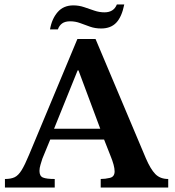

<svg xmlns="http://www.w3.org/2000/svg" viewBox="-20 -836 778 856"><path d="M224 0H2V-38Q29 -38 45.5 -46Q62 -54 76.5 -77.5Q91 -101 110 -147L325 -662H406L630 -131Q651 -82 672.5 -60Q694 -38 730 -38V0H429V-38Q449 -38 470 -43Q491 -48 491 -72Q491 -97 472 -143L444 -214H204L169 -129Q165 -116 160.5 -101.5Q156 -87 156 -74Q156 -51 171.5 -44.5Q187 -38 224 -38ZM221 -262H427L330 -522H326ZM238 -705H203Q211 -752 237 -782Q263 -812 307 -812Q332 -812 355.5 -804Q379 -796 401 -788.5Q423 -781 446 -781Q487 -781 501 -816H534Q523 -761 498.5 -735Q474 -709 431 -709Q404 -709 381.5 -717Q359 -725 337.5 -733Q316 -741 293 -741Q270 -741 257 -731.5Q244 -722 238 -705Z"/></svg>

Font: STIX Two Text SemiBold
Style: Regular
Weight: 600
Designer: Ross Mills, John Hudson & Paul Hanslow, Tiro Typeworks Ltd; with prior portions MicroPress Inc., and Coen Hoffman.
Foundry: Tiro Typeworks Ltd
Version: Version 2.13 b171